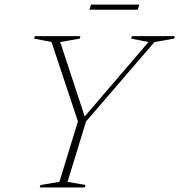

<svg xmlns="http://www.w3.org/2000/svg" viewBox="-20 -830 794 850"><path d="M637.5 -644 560.5 -659 564 -670H754L750.5 -659L664 -644L361 -292.5L279 -25L358.5 -11L355.5 0H156L159 -11L243 -25L325 -292.5L208 -644L131 -659L134 -670H336L333 -659L246.5 -644L355 -314.5ZM376 -787 383 -809.5H596.5L590 -787Z"/></svg>

Font: Newsreader Text ExtraLight
Style: Italic
Weight: 275
Italic angle: -17°
Designer: Hugues Gentile
Foundry: Production Type
Version: Version 1.001